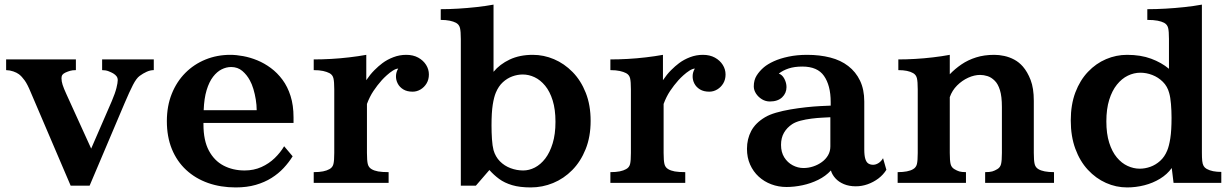

<svg xmlns="http://www.w3.org/2000/svg" viewBox="-20 -800 5392 840"><path d="M6.8 -540H312V-493.2Q296.9 -493.2 286.9 -490.2Q276.9 -487.3 267.1 -482.9Q257.3 -478.5 253.2 -472.9Q249 -467.3 249 -458Q249 -444.3 253.9 -429Q258.8 -413.6 270 -389.2L378.9 -149.9L469.2 -357.9Q483.9 -392.6 489.5 -415.3Q495.1 -438 495.1 -449.2Q495.1 -459 490.2 -465.8Q485.4 -472.7 475.1 -479Q467.3 -483.4 455.1 -488.3Q442.9 -493.2 426.8 -493.2V-540H652.8V-493.2Q637.7 -493.2 621.8 -486.1Q606 -479 590.8 -467.8Q576.7 -457.5 561.8 -428.7Q546.9 -399.9 524.9 -348.1L372.1 12.2H289.1L113.8 -397.9Q100.1 -431.2 87.9 -448.2Q75.7 -465.3 63 -475.1Q53.2 -482.4 38.3 -487.5Q23.4 -492.7 6.8 -493.2Z M987.3 -560.1Q1013.7 -560.1 1044.2 -554.4Q1074.7 -548.8 1105.7 -536.1Q1136.7 -523.4 1165 -502.4Q1193.4 -481.4 1215.8 -451.2Q1238.3 -420.9 1251.2 -380.1Q1264.2 -339.4 1264.2 -286.1V-262.2H870.1V-255.9Q870.1 -185.5 893.8 -141.1Q917.5 -96.7 958.3 -75.4Q999 -54.2 1050.3 -54.2Q1090.3 -54.2 1123.5 -69.1Q1156.7 -84 1181.9 -108.4Q1207 -132.8 1223.1 -160.2L1260.3 -116.2Q1243.7 -89.4 1220.9 -64.9Q1198.2 -40.5 1168 -21.5Q1137.7 -2.4 1098.9 8.8Q1060.1 20 1011.2 20Q945.3 20 890.1 0.5Q835 -19 794.4 -56.6Q753.9 -94.2 731.9 -147.9Q710 -201.7 710 -270Q710 -335.9 731.4 -389.4Q752.9 -442.9 790.8 -481Q828.6 -519 879.2 -539.6Q929.7 -560.1 987.3 -560.1ZM991.2 -506.8Q970.2 -506.8 949.7 -496.6Q929.2 -486.3 912.1 -464.1Q895 -441.9 884 -405.8Q873 -369.6 871.1 -317.9H1103Q1103 -340.3 1099.1 -364.5Q1095.2 -388.7 1088.6 -410.6Q1082 -432.6 1073.2 -448.2Q1060.5 -472.2 1040.3 -489.5Q1020 -506.8 991.2 -506.8Z M1582.5 -449.2Q1599.6 -474.6 1617.9 -492.9Q1636.2 -511.2 1653.3 -523.9Q1674.3 -539.6 1701.2 -549.8Q1728 -560.1 1757.3 -560.1Q1787.6 -560.1 1809.8 -547.9Q1832 -535.6 1844.2 -516.1Q1856.4 -496.6 1856.4 -474.1Q1856.4 -452.1 1846.4 -435.3Q1836.4 -418.5 1820.1 -408.7Q1803.7 -398.9 1785.2 -398.9Q1760.7 -398.9 1744.4 -408.9Q1728 -418.9 1720 -434.6Q1711.9 -450.2 1712.4 -467.5Q1712.9 -484.9 1722.2 -500Q1711.9 -499.5 1698.5 -491Q1685.1 -482.4 1672.4 -470.9Q1659.7 -459.5 1650.4 -449.2Q1630.4 -426.8 1613.8 -401.9Q1597.2 -377 1585.4 -345.2V-130.9Q1585.4 -97.2 1589.1 -82.3Q1592.8 -67.4 1605.5 -60.1Q1616.7 -53.2 1634.3 -50Q1651.9 -46.9 1680.2 -46.9V0H1352.5V-46.9Q1377 -46.9 1393.6 -50.3Q1410.2 -53.7 1421.4 -60.1Q1435.1 -67.4 1438.7 -82.3Q1442.4 -97.2 1442.4 -130.9V-409.2Q1442.4 -442.9 1438.7 -457.8Q1435.1 -472.7 1421.4 -480Q1410.2 -485.8 1393.6 -489.5Q1377 -493.2 1352.5 -493.2V-540Q1388.7 -540 1428.5 -542.2Q1468.3 -544.4 1507.8 -549.1Q1547.4 -553.7 1582.5 -560.1Z M2139.2 -485.8Q2166.5 -519 2210 -539.6Q2253.4 -560.1 2311 -560.1Q2358.9 -560.1 2403.8 -541Q2448.7 -522 2485.1 -484.9Q2521.5 -447.8 2542.7 -394Q2564 -340.3 2564 -271Q2564 -201.7 2542.2 -147.5Q2520.5 -93.3 2483.6 -55.9Q2446.8 -18.6 2399.9 0.7Q2353 20 2302.2 20Q2253.9 20 2220.5 10Q2187 0 2163.6 -17.3Q2140.1 -34.7 2121.1 -56.2L2062 12.2H1996.1V-628.9Q1996.1 -662.6 1992.4 -677.5Q1988.8 -692.4 1975.1 -700.2Q1963.9 -706.1 1947.3 -709.5Q1930.7 -712.9 1908.2 -712.9V-759.8Q1944.3 -759.8 1984.4 -762.2Q2024.4 -764.6 2064.5 -769Q2104.5 -773.4 2139.2 -779.8ZM2267.1 -474.1Q2244.1 -474.1 2221.4 -465.8Q2198.7 -457.5 2179.9 -440.2Q2161.1 -422.9 2149.4 -395Q2141.1 -375.5 2135.7 -341.6Q2130.4 -307.6 2130.4 -251Q2130.4 -221.2 2132.3 -191.4Q2134.3 -161.6 2139.2 -143.1Q2147.5 -114.3 2167.2 -94.2Q2187 -74.2 2213.9 -64.2Q2240.7 -54.2 2269 -54.2Q2294.9 -54.2 2320.1 -67.1Q2345.2 -80.1 2365.5 -106.4Q2385.7 -132.8 2397.9 -172.9Q2410.2 -212.9 2410.2 -267.1Q2410.2 -321.3 2397.9 -360.6Q2385.7 -399.9 2365 -425Q2344.2 -450.2 2318.8 -462.2Q2293.5 -474.1 2267.1 -474.1Z M2880.4 -449.2Q2897.5 -474.6 2915.8 -492.9Q2934.1 -511.2 2951.2 -523.9Q2972.2 -539.6 2999 -549.8Q3025.9 -560.1 3055.2 -560.1Q3085.4 -560.1 3107.7 -547.9Q3129.9 -535.6 3142.1 -516.1Q3154.3 -496.6 3154.3 -474.1Q3154.3 -452.1 3144.3 -435.3Q3134.3 -418.5 3117.9 -408.7Q3101.6 -398.9 3083 -398.9Q3058.6 -398.9 3042.2 -408.9Q3025.9 -418.9 3017.8 -434.6Q3009.8 -450.2 3010.3 -467.5Q3010.7 -484.9 3020 -500Q3009.8 -499.5 2996.3 -491Q2982.9 -482.4 2970.2 -470.9Q2957.5 -459.5 2948.2 -449.2Q2928.2 -426.8 2911.6 -401.9Q2895 -377 2883.3 -345.2V-130.9Q2883.3 -97.2 2887 -82.3Q2890.6 -67.4 2903.3 -60.1Q2914.6 -53.2 2932.1 -50Q2949.7 -46.9 2978 -46.9V0H2650.4V-46.9Q2674.8 -46.9 2691.4 -50.3Q2708 -53.7 2719.2 -60.1Q2732.9 -67.4 2736.6 -82.3Q2740.2 -97.2 2740.2 -130.9V-409.2Q2740.2 -442.9 2736.6 -457.8Q2732.9 -472.7 2719.2 -480Q2708 -485.8 2691.4 -489.5Q2674.8 -493.2 2650.4 -493.2V-540Q2686.5 -540 2726.3 -542.2Q2766.1 -544.4 2805.7 -549.1Q2845.2 -553.7 2880.4 -560.1Z M3511.2 -560.1Q3566.4 -560.1 3612.3 -548.3Q3658.2 -536.6 3690.9 -511.2Q3724.1 -485.8 3742.7 -447Q3761.2 -408.2 3761.2 -356V-147Q3761.2 -119.1 3765.9 -104.5Q3770.5 -89.8 3779.3 -84.5Q3788.1 -79.1 3799.8 -79.1Q3812 -79.1 3823.7 -86.7Q3835.4 -94.2 3843.3 -107.9L3857.9 -57.1Q3844.2 -35.2 3822.8 -19Q3801.3 -2.9 3775.9 6.1Q3750.5 15.1 3724.1 15.1Q3694.8 15.1 3672.1 5.6Q3649.4 -3.9 3635 -19.8Q3620.6 -35.6 3615.2 -54.2Q3592.3 -29.3 3559.6 -13.2Q3526.9 2.9 3490.7 10.5Q3454.6 18.1 3420.9 18.1Q3385.7 18.1 3354.5 6.3Q3323.2 -5.4 3299.3 -27.3Q3275.4 -49.3 3261.7 -80.1Q3248 -110.8 3248 -148.9Q3248 -191.9 3266.6 -227.1Q3285.2 -262.2 3327.1 -287.1Q3345.7 -298.3 3375 -306.9Q3404.3 -315.4 3438.5 -321.3Q3472.7 -327.1 3506.8 -330.8Q3541 -334.5 3569.8 -335.9L3614.3 -337.9V-353Q3614.3 -390.6 3606.7 -419.2Q3599.1 -447.8 3585 -467.8Q3556.6 -508.8 3490.2 -508.8Q3455.6 -508.8 3430.4 -500.5Q3405.3 -492.2 3387.2 -478Q3402.3 -473.1 3411.6 -455.3Q3420.9 -437.5 3420.9 -418.9Q3420.9 -392.6 3401.9 -374.3Q3382.8 -356 3348.1 -356Q3329.6 -356 3313.5 -365.7Q3297.4 -375.5 3287.6 -390.6Q3277.8 -405.8 3277.8 -421.9Q3277.8 -449.7 3290.3 -469.5Q3302.7 -489.3 3322.3 -505.9Q3338.4 -519.5 3365.5 -532Q3392.6 -544.4 3429.7 -552.2Q3466.8 -560.1 3511.2 -560.1ZM3577.1 -285.2Q3555.2 -284.2 3530 -281Q3504.9 -277.8 3482.4 -272Q3460 -266.1 3445.8 -256.8Q3422.9 -241.7 3409.9 -219.2Q3397 -196.8 3397 -166Q3397 -134.3 3411.1 -111.6Q3425.3 -88.9 3448 -76.9Q3470.7 -64.9 3495.1 -64.9Q3517.1 -64.9 3537.8 -71.8Q3558.6 -78.6 3575.7 -91.1Q3592.8 -103.5 3602.8 -120.8Q3612.8 -138.2 3612.8 -159.2V-287.1Z M4135.3 -475.1Q4158.2 -499 4186.5 -518.3Q4214.8 -537.6 4250.2 -548.8Q4285.6 -560.1 4330.1 -560.1Q4351.1 -560.1 4373.8 -555.2Q4396.5 -550.3 4417.5 -539.1Q4438.5 -527.8 4455.1 -508.8Q4475.1 -485.8 4489 -450Q4502.9 -414.1 4502.9 -358.9V-130.9Q4502.9 -97.2 4506.6 -82.3Q4510.3 -67.4 4522.9 -60.1Q4544.4 -46.9 4591.3 -46.9V0H4290V-46.9Q4310.1 -46.9 4321 -50Q4332 -53.2 4343.3 -60.1Q4356 -67.4 4359.6 -82.3Q4363.3 -97.2 4363.3 -130.9V-332Q4363.3 -378.4 4354.7 -405.8Q4346.2 -433.1 4332 -446.8Q4316.9 -461.9 4300.3 -467Q4283.7 -472.2 4268.1 -472.2Q4242.7 -472.2 4215.8 -460Q4189 -447.8 4167.2 -426Q4145.5 -404.3 4135.3 -375V-130.9Q4135.3 -97.2 4138.9 -82.3Q4142.6 -67.4 4155.3 -60.1Q4166.5 -53.2 4177 -50Q4187.5 -46.9 4206.1 -46.9V0H3907.2V-46.9Q3953.6 -46.9 3975.1 -60.1Q3987.8 -67.4 3991.5 -82.3Q3995.1 -97.2 3995.1 -130.9V-409.2Q3995.1 -442.9 3991.5 -457.8Q3987.8 -472.7 3975.1 -480Q3952.6 -493.2 3910.2 -493.2V-540Q3944.3 -540 3983.4 -542.2Q4022.5 -544.4 4061.8 -549.1Q4101.1 -553.7 4135.3 -560.1Z M5238.3 -132.8Q5238.3 -109.9 5239.7 -95.9Q5241.2 -82 5245.8 -74Q5250.5 -65.9 5259.3 -61Q5271.5 -54.2 5287.6 -51Q5303.7 -47.9 5323.2 -47.9V0H5114.3L5106.4 -64.9Q5086.4 -37.1 5055.2 -18.1Q5023.9 1 4986.6 10.5Q4949.2 20 4911.1 20Q4862.8 20 4818.6 0.2Q4774.4 -19.5 4739.5 -57.1Q4704.6 -94.7 4684.6 -149.2Q4664.6 -203.6 4664.6 -272.9Q4664.6 -342.3 4684.8 -395.8Q4705.1 -449.2 4740 -485.8Q4774.9 -522.5 4819.1 -541.3Q4863.3 -560.1 4911.1 -560.1Q4970.7 -560.1 5016.1 -543.2Q5061.5 -526.4 5094.2 -499V-629.9Q5094.2 -663.1 5090.6 -677.7Q5086.9 -692.4 5073.2 -700.2Q5062 -706.1 5044.4 -709.5Q5026.9 -712.9 4999.5 -712.9V-759.8Q5038.1 -759.8 5079.8 -762.2Q5121.6 -764.6 5162.4 -769Q5203.1 -773.4 5238.3 -779.8ZM4969.2 -481.9Q4940.9 -481.9 4914.3 -469Q4887.7 -456.1 4866.5 -429.7Q4845.2 -403.3 4832.8 -363.3Q4820.3 -323.2 4820.3 -269Q4820.3 -214.8 4832.8 -175.5Q4845.2 -136.2 4866.2 -111.1Q4887.2 -85.9 4913.3 -74Q4939.5 -62 4966.3 -62Q4989.7 -62 5012.9 -70.3Q5036.1 -78.6 5055.7 -96.2Q5075.2 -113.8 5086.4 -141.1Q5094.7 -160.6 5100.1 -194.8Q5105.5 -229 5105.5 -285.2Q5105.5 -315.4 5103 -345Q5100.6 -374.5 5095.2 -393.1Q5087.4 -422.4 5067.4 -442.1Q5047.4 -461.9 5021.5 -471.9Q4995.6 -481.9 4969.2 -481.9Z"/></svg>

Font: BIZ UDPMincho
Style: Bold
Weight: 700
Designer: TypeBank Co., Ltd.
Foundry: Morisawa Inc.
Version: Version 1.06